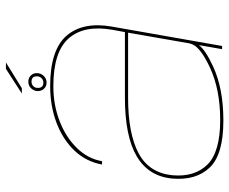

<svg xmlns="http://www.w3.org/2000/svg" viewBox="-84 -704 792 664"><g transform="rotate(-90 312.0 -372.0)"><path d="M474 0 488 -80Q470.5 -57 414 -31Q337.5 4.5 227 4.5Q109.5 4.5 64.5 -42.8Q19.5 -90 26.5 -172Q34 -254 103.2 -295Q172.5 -336 307 -336H533L541 -379.5Q558 -477 511.5 -530.2Q465 -583.5 346 -583.5Q281 -583.5 225 -561.8Q169 -540 132 -502Q95 -464 86.5 -415H75Q85 -470.5 123.5 -510.8Q162 -551 220 -572.8Q278 -594.5 346 -594.5Q471.5 -594.5 520.5 -537.8Q569.5 -481 552 -381L485 0ZM493.5 -110 531 -325H305Q182.5 -325 114.2 -288.8Q46 -252.5 38 -172Q31 -95.5 74.5 -51Q118 -6.5 229 -6.5Q334.5 -6.5 411 -42.2Q487.5 -78 493 -110.5ZM358.5 -607Q345 -607 336.8 -616.2Q328.5 -625.5 329 -639Q330 -651.5 339 -660.8Q348 -670 361.5 -670Q375 -670 383.5 -660.8Q392 -651.5 391 -639Q390.5 -626 381.2 -616.5Q372 -607 358.5 -607ZM358.5 -618Q367 -618 373.2 -624Q379.5 -630 380 -639Q381 -659 361.5 -659Q353 -659 346.8 -653.5Q340.5 -648 340 -639Q339 -618 358.5 -618ZM320.5 -692.5 406 -747.5H428L339 -692.5Z"/></g></svg>

Font: Anybody ExtraExpanded Thin
Style: Italic
Weight: 100
Width: 8
Italic angle: -10°
Designer: Tyler Finck
Foundry: Etcetera Type Company
Version: Version 1.010; ttfautohint (v1.8.3) -l 8 -r 50 -G 200 -x 14 